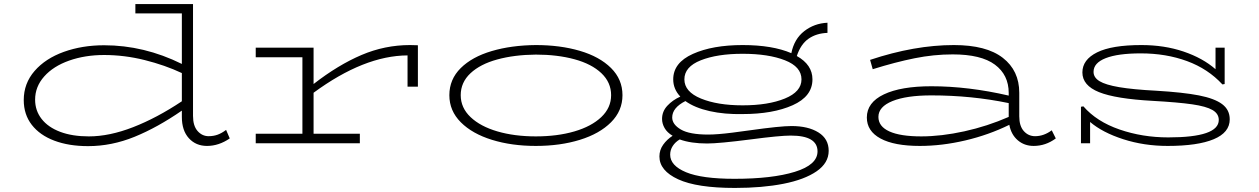

<svg xmlns="http://www.w3.org/2000/svg" viewBox="-20 -706 6205 946"><path d="M1112 -24Q1058 13 1000 13Q945 13 910.5 -25Q876 -63 876 -130V-161Q756 -78 643 -32Q530 14 414 14Q319 14 247.5 -13Q176 -40 136.5 -91Q97 -142 97 -213Q97 -295 150.5 -356.5Q204 -418 294.5 -450.5Q385 -483 493 -483Q690 -483 876 -391V-640H647V-686H931V-135Q931 -86 953.5 -60.5Q976 -35 1008 -35Q1032 -35 1052.5 -42.5Q1073 -50 1094 -66ZM876 -207V-346Q793 -385 693 -410Q593 -435 493 -435Q399 -435 321 -407.5Q243 -380 198 -329.5Q153 -279 153 -215Q153 -161 185 -120Q217 -79 276.5 -56.5Q336 -34 418 -34Q519 -34 636 -79.5Q753 -125 876 -207Z M2039 -483V-279H1988V-433Q1774 -432 1525 -249V-47H1753V0H1240V-47H1470V-424H1240V-471H1525V-292Q1646 -386 1761 -435Q1876 -484 2000 -484Z M2194 -237Q2194 -315 2250 -370.5Q2306 -426 2403 -454.5Q2500 -483 2620 -484Q2740 -484 2837 -455.5Q2934 -427 2990.5 -371Q3047 -315 3047 -237Q3047 -160 2990.5 -103.5Q2934 -47 2837 -17Q2740 13 2620 13Q2501 13 2404 -17Q2307 -47 2250.5 -103.5Q2194 -160 2194 -237ZM2991 -237Q2991 -300 2943 -345.5Q2895 -391 2810.5 -414Q2726 -437 2620 -437Q2514 -436 2430 -413Q2346 -390 2298 -345Q2250 -300 2250 -237Q2250 -175 2298.5 -129Q2347 -83 2431 -58.5Q2515 -34 2620 -34Q2726 -34 2810 -58.5Q2894 -83 2942.5 -129Q2991 -175 2991 -237Z M4063 37Q4063 97 4003.5 138Q3944 179 3840 199.5Q3736 220 3601 220Q3414 220 3321.5 177.5Q3229 135 3229 65Q3229 33 3247.5 7Q3266 -19 3294 -37Q3267 -53 3254.5 -75Q3242 -97 3242 -120Q3242 -157 3268 -185Q3294 -213 3332 -230Q3297 -267 3297 -315Q3297 -397 3394 -440.5Q3491 -484 3639 -484Q3786 -484 3879 -444Q3893 -514 3942.5 -552.5Q3992 -591 4057 -594V-544Q4002 -542 3963.5 -515Q3925 -488 3906 -430Q3983 -387 3983 -315Q3983 -231 3885.5 -187.5Q3788 -144 3639 -144Q3550 -142 3476.5 -158.5Q3403 -175 3357 -208Q3292 -175 3292 -127Q3292 -93 3334.5 -68Q3377 -43 3469 -43Q3515 -43 3589 -52.5Q3663 -62 3675 -64Q3824 -85 3880 -85Q3962 -85 4012.5 -53.5Q4063 -22 4063 37ZM3352 -315Q3352 -254 3433.5 -220.5Q3515 -187 3639 -187Q3765 -187 3847 -220.5Q3929 -254 3929 -315Q3929 -377 3847.5 -409Q3766 -441 3639 -441Q3514 -441 3433 -409Q3352 -377 3352 -315ZM4008 40Q4008 -38 3876 -38Q3822 -38 3678 -19Q3522 1 3464 1Q3384 1 3329 -19Q3307 -6 3294.5 13.5Q3282 33 3282 56Q3282 110 3360 142.5Q3438 175 3599 175Q3785 175 3896.5 140.5Q4008 106 4008 40Z M5182 -24Q5132 13 5073 13Q5027 13 4994.5 -15Q4962 -43 4953 -91Q4851 -41 4736 -14Q4621 13 4512 13Q4386 13 4318.5 -23.5Q4251 -60 4251 -127Q4251 -201 4335 -241Q4419 -281 4569 -281Q4751 -281 4950 -235V-248Q4950 -337 4882 -387.5Q4814 -438 4674 -438Q4581 -438 4486.5 -419Q4392 -400 4280 -365L4267 -411Q4486 -484 4680 -484Q4840 -484 4921 -421Q5002 -358 5002 -249V-133Q5002 -85 5024.5 -60Q5047 -35 5080 -35Q5123 -35 5162 -64ZM4519 -34Q4618 -34 4731.5 -59Q4845 -84 4950 -130V-198Q4767 -236 4569 -236Q4446 -236 4377 -208Q4308 -180 4308 -130Q4308 -83 4362 -58.5Q4416 -34 4519 -34Z M6039 -118Q6039 -53 5960 -20Q5881 13 5733 13Q5617 13 5514.5 -20Q5412 -53 5351 -105V0H5306V-180L5318 -182Q5383 -107 5496 -68Q5609 -29 5736 -29Q5985 -29 5985 -115Q5985 -146 5954 -164Q5923 -182 5854 -192Q5785 -202 5660 -209Q5477 -219 5395 -252Q5313 -285 5313 -349Q5313 -412 5385.5 -448Q5458 -484 5604 -484Q5717 -484 5811.5 -452Q5906 -420 5969 -365V-471H6014V-292L6003 -290Q5932 -367 5828.5 -405Q5725 -443 5601 -443Q5488 -443 5428 -419.5Q5368 -396 5368 -352Q5368 -324 5397.5 -306Q5427 -288 5494.5 -276.5Q5562 -265 5677 -259Q5810 -251 5887 -236Q5964 -221 6001.5 -193Q6039 -165 6039 -118Z"/></svg>

Font: BioRhyme Expanded Light
Style: Regular
Weight: 300
Width: 7
Designer: Aoife Mooney
Foundry: Aoife Mooney Type
Version: Version 1.000